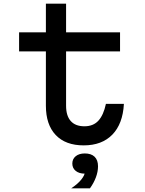

<svg xmlns="http://www.w3.org/2000/svg" viewBox="-20 -776 790 1046"><path d="M340 -756V-600H634V-496H340V-200Q340 -145 365.5 -116.5Q391 -88 440 -88Q488 -88 516 -118.5Q544 -149 557 -210H655Q649 -101 592 -42.5Q535 16 436 16Q337 16 283.5 -40.5Q230 -97 230 -200V-496H84V-600H230V-756ZM442 170Q411 170 392.5 155Q374 140 374 115Q374 90 392.5 75Q411 60 442 60Q473 60 491.5 75Q510 90 510 115Q510 140 491.5 155Q473 170 442 170ZM368 250Q404 226 423 202Q442 178 442 162V60Q477 60 495.5 78Q514 96 514 130Q514 159 502.5 190Q491 221 470 250Z"/></svg>

Font: Martian Mono SemiExpanded
Style: Regular
Weight: 400
Width: 6
Monospace: yes
Designer: Roman Shamin
Foundry: Evil Martians
Version: Version 1.000